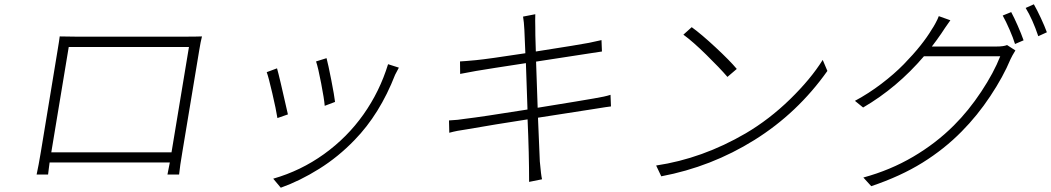

<svg xmlns="http://www.w3.org/2000/svg" viewBox="-20 -810 4878 891"><path d="M149.9 0Q159.1 -41.9 169.4 -104L247.5 -578.1Q255 -622.5 257.1 -641Q293 -639.9 333.8 -639.9H838.1Q891 -639.9 917.3 -641Q910.9 -616.1 904.8 -578.1L826.3 -105.1Q815 -39.4 811.1 0H757.1Q758.2 -5 761.9 -24.7Q765.6 -44.4 768.1 -56.1H210.2Q209.2 -46.2 206.3 -26.1Q203.5 -6 203.1 0ZM856.9 -592H299L218 -103H775.9Z M1495.4 -540.1Q1503.2 -511 1517.4 -438.4Q1531.6 -365.8 1534.8 -337L1486.9 -318.9Q1484.4 -350.9 1470.3 -423.8Q1456.3 -496.8 1446.7 -524.9ZM1780.9 -512.1 1831 -496.1Q1829.5 -493.6 1813.6 -463.1Q1742.5 -280.5 1625.4 -160.2Q1550.1 -82 1460.9 -26.3Q1371.8 29.5 1283 61.1L1247.9 19.2Q1375.7 -17.4 1483.5 -94.8Q1591.3 -172.2 1666.7 -278.9Q1742.2 -385.7 1780.9 -512.1ZM1265.6 -492.9Q1275.9 -457.7 1316.1 -279.1L1267.4 -262.1Q1261.4 -301.1 1243.6 -377.5Q1225.9 -453.8 1217.7 -475.1Z M2813.2 -370 2815.3 -316.1Q2804.7 -315.3 2735.1 -304Q2553.6 -275.9 2476.6 -263.8Q2485.1 -61.8 2485.1 -61.1Q2490.8 3.9 2495.4 22L2435.4 34.1Q2435.4 -96.2 2428.3 -256Q2276.3 -232.6 2146.7 -209.9Q2100.9 -203.8 2065 -193.9L2063.6 -251.1Q2107.2 -253.2 2139.9 -258.9Q2212.7 -267.4 2427.9 -301.8L2420.5 -517Q2252.8 -491.5 2189.6 -480.8Q2135.7 -470.2 2115.4 -467L2114.7 -524.9Q2136 -525.9 2188.9 -530.9Q2241.8 -535.9 2418 -562.9Q2414.4 -649.5 2413.4 -671.9Q2411.6 -708.1 2407.3 -733L2464.1 -744Q2463.1 -715.2 2464.1 -682.9Q2463.4 -664.1 2466.6 -571Q2677.6 -604 2713.1 -611.2Q2752.5 -619.7 2771.3 -623.9L2773.4 -571Q2761.4 -569.6 2714.8 -562.1L2467.7 -524.1Q2473.4 -347.7 2475.1 -310Q2692.8 -345.2 2735.4 -353Q2787.6 -361.5 2813.2 -370Z M3190 -683.9Q3235.1 -651.3 3301.3 -589.7Q3367.5 -528.1 3399.1 -490.1L3355.8 -453.1Q3320 -494.7 3257.6 -555.9Q3195.3 -617.2 3151.3 -649.1ZM3024.9 -41.9Q3239.3 -73.9 3440.3 -191.1Q3550.1 -255.7 3646.3 -349.4Q3742.5 -443.2 3797.9 -532L3819.6 -480.8Q3681.1 -285.2 3481 -160.3Q3280.9 -35.5 3048.7 8.2Z M4304.3 -594.1H4603.3Q4637.4 -594.1 4653.4 -600.9L4692.1 -576Q4676.5 -550.8 4669.4 -535.2Q4635.7 -454.2 4575.6 -363.8Q4515.6 -273.4 4442.8 -199.9Q4362.6 -118.3 4260.8 -55Q4159.1 8.2 4023.1 54L3986.5 13.8Q4111.5 -20.2 4217.5 -82.6Q4323.5 -144.9 4406.6 -228Q4475.1 -296.2 4533.7 -384.8Q4592.3 -473.4 4621.8 -549H4267.8Q4143.1 -403.1 3985.4 -311.1L3947.4 -342Q4011 -376.1 4070.3 -421.2Q4129.6 -466.3 4174 -511.7Q4218.4 -557.2 4250.7 -597.7Q4283 -638.1 4304.3 -674Q4311.8 -684.7 4321.7 -703.1Q4331.7 -721.6 4336.6 -735.1L4390.3 -715.9Q4361.2 -675.1 4348 -654.1Q4325.3 -621.1 4304.3 -594.1ZM4633.2 -737.9 4672.6 -753.9Q4686.4 -728.3 4702.9 -690.7Q4719.5 -653.1 4730.1 -622.9L4690.3 -605.8Q4681.8 -633.9 4665.1 -672.2Q4648.4 -710.6 4633.2 -737.9ZM4739.7 -773.1 4777.7 -790.1Q4792.6 -764.2 4810.4 -726Q4828.1 -687.9 4838.1 -660.2L4798.3 -642Q4772 -720.2 4739.7 -773.1Z"/></svg>

Font: Karasuma Gothic
Style: Light Italic
Weight: 300
Italic angle: 9.39998°
Designer: Rasmus Andersson / Ryoko Nishizuka
Foundry: rsms
Version: Version 1.00